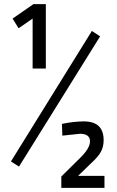

<svg xmlns="http://www.w3.org/2000/svg" viewBox="-20 -810 569 930"><path d="M202 -790V-478H138V-720L70 -673L41 -720L142 -790ZM33 -28 425 -660 465 -634 72 -3ZM486 100H277V45L365 -42Q416 -91 416 -125Q416 -162 367 -162L282 -153L280 -210Q339 -222 386 -222Q482 -222 482 -131Q482 -98 468 -73.5Q454 -49 421 -19L358 42H486Z"/></svg>

Font: Titillium Web
Style: Regular
Weight: 400
Version: Version 1.002;PS 57.000;hotconv 1.0.70;makeotf.lib2.5.55311